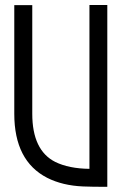

<svg xmlns="http://www.w3.org/2000/svg" viewBox="-20 -740 504 761"><path d="M405.3 0.5Q343.3 0.5 309.1 -1Q228 -4.4 167 -35.2Q36.6 -102.1 36.6 -289.1V-719.7H107.9V-289.1Q107.9 -144 199.2 -98.1Q252.9 -71.8 334.5 -70.8V-720.2H405.3Z"/></svg>

Font: Greenwashing Machine
Style: Regular
Weight: 400
Designer: Tup Wanders
Foundry: Free font, DO NOT SELL
Version: Version 1.00;August 10, 2023;FontCreator 11.5.0.2430 64-bit